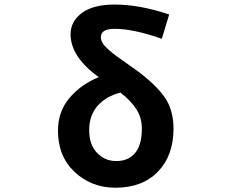

<svg xmlns="http://www.w3.org/2000/svg" viewBox="-20 -832 1040 865"><path d="M503.9 -106.4Q558.6 -106.4 588.9 -143.1Q619.1 -179.7 619.1 -252Q619.1 -301.8 594.2 -340.3Q569.3 -378.9 522.5 -415Q456.1 -397.5 418.9 -354.5Q381.8 -311.5 381.8 -245.1Q381.8 -180.7 417 -143.6Q452.1 -106.4 503.9 -106.4ZM742.2 -766.6 709 -657.2Q582 -702.1 496.1 -702.1Q434.6 -702.1 434.6 -665Q434.6 -651.4 441.9 -638.7Q449.2 -626 467.8 -609.4Q486.3 -592.8 500.5 -582.5Q514.6 -572.3 546.9 -549.3Q579.1 -526.4 594.7 -515.6Q679.7 -453.1 720.7 -395.5Q761.7 -337.9 761.7 -252Q761.7 -131.8 691.9 -59.1Q622.1 13.7 500 13.7Q392.6 13.7 316.9 -56.6Q241.2 -127 241.2 -243.2Q241.2 -329.1 292.5 -390.1Q343.8 -451.2 424.8 -484.4Q297.9 -576.2 297.9 -677.7Q297.9 -735.4 348.6 -773.4Q399.4 -811.5 497.1 -811.5Q609.4 -811.5 742.2 -766.6Z"/></svg>

Font: GenEi Gothic M Regular
Style: Bold
Weight: 700
Designer: o_tamon (Modified); [Source Han Sans]
Ryoko NISHIZUKA  (kana & ideographs); Paul D. Hunt (Latin, Greek & Cyrillic); Wenl
Version: Version 1.1a;Original Version 1.004